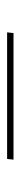

<svg xmlns="http://www.w3.org/2000/svg" viewBox="221 -610 58 540"><g transform="rotate(90 250.0 -340.0)"><path d="M71 -331 73 -349H429L427 -331Z"/></g></svg>

Font: Iosevka SS04 Thin Oblique
Style: Regular
Weight: 100
Italic angle: -9°
Monospace: yes
Designer: Belleve Invis
Foundry: Belleve Invis
Version: Version 19.0.0; ttfautohint (v1.8.4)